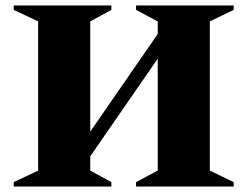

<svg xmlns="http://www.w3.org/2000/svg" viewBox="-20 -680 902 700"><path d="M30 0V-16L119 -58V-602L30 -644V-660H386V-644L309 -602V-200L555 -556V-602L476 -644V-660H832V-644L745 -602V-58L832 -16V0H476V-16L555 -58V-466L309 -110V-58L386 -16V0Z"/></svg>

Font: Spectral SC ExtraBold
Style: Regular
Weight: 800
Designer: Jean-Baptiste Levee
Foundry: Production Type
Version: Version 2.001